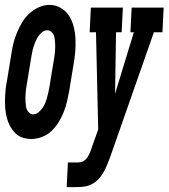

<svg xmlns="http://www.w3.org/2000/svg" viewBox="-37 -561 690 786"><path d="M91 8Q72 8 54.5 2Q37 -4 24.5 -17Q12 -30 3.5 -46Q-5 -62 -9.5 -80.5Q-14 -99 -15.5 -117.5Q-17 -136 -16.5 -155.5Q-16 -175 -14 -194.5Q-12 -214 -8 -233L10 -343Q13 -365 18.5 -386Q24 -407 33 -428.5Q42 -450 54 -470Q66 -490 83 -505.5Q100 -521 121.5 -531Q143 -541 165 -541Q191 -541 212.5 -528Q234 -515 246.5 -495Q259 -475 265 -450.5Q271 -426 272 -400.5Q273 -375 271 -349Q269 -323 264 -297L246 -187Q242 -165 237 -144Q232 -123 223.5 -101.5Q215 -80 202.5 -60Q190 -40 173.5 -24.5Q157 -9 135 -0.5Q113 8 91 8ZM98 -93Q110 -93 119.5 -100.5Q129 -108 136 -117.5Q143 -127 147.5 -138Q152 -149 155 -159.5Q158 -170 160.5 -181Q163 -192 165 -203L183 -313Q185 -322 186 -331Q187 -340 188 -349Q189 -358 189 -367Q189 -376 188.5 -385Q188 -394 187 -402.5Q186 -411 182.5 -418.5Q179 -426 172 -431.5Q165 -437 156 -437Q145 -437 135.5 -429.5Q126 -422 119.5 -412Q113 -402 108.5 -391.5Q104 -381 100.5 -370Q97 -359 95 -348Q93 -337 91 -327L73 -217Q71 -208 70 -199Q69 -190 68 -181Q67 -172 67 -163Q67 -154 67.5 -145.5Q68 -137 69 -128Q70 -119 73.5 -111.5Q77 -104 83.5 -98.5Q90 -93 98 -93ZM236 205 241 104H279Q287 104 294.5 102.5Q302 101 309 95.5Q316 90 320.5 83.5Q325 77 328.5 69.5Q332 62 335 54.5Q338 47 340 39L365 -31L356 -429H330L335 -530H466L461 -429H438L434 -177L511 -429H497L502 -530H633L628 -429H593L415 79Q410 92 405.5 104Q401 116 395.5 127.5Q390 139 383 150.5Q376 162 367 171.5Q358 181 346.5 188.5Q335 196 323 199.5Q311 203 298.5 204Q286 205 274 205Z"/></svg>

Font: Iosevka Slab Extended Oblique
Style: Bold
Weight: 700
Width: 7
Italic angle: -9°
Monospace: yes
Designer: Belleve Invis
Foundry: Belleve Invis
Version: Version 11.1.1; ttfautohint (v1.8.3)